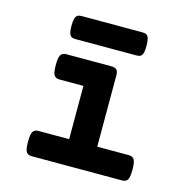

<svg xmlns="http://www.w3.org/2000/svg" viewBox="-95 -715 790 806"><g transform="rotate(15 300.0 -311.5)"><path d="M458 -572.3Q458 -551.8 454.8 -541Q451.7 -530.3 445.3 -526.4Q439 -522.5 427.2 -522.5H162.6Q150.9 -522.5 144.5 -526.4Q138.2 -530.3 135 -541Q131.8 -551.8 131.8 -572.3Q131.8 -592.8 135 -603.5Q138.2 -614.3 144.5 -618.4Q150.9 -622.6 162.6 -622.6H427.2Q439 -622.6 445.3 -618.4Q451.7 -614.3 454.8 -603.5Q458 -592.8 458 -572.3ZM367.7 -420.4V-109.9H504.9Q522 -109.9 528.8 -98.4Q535.6 -86.9 535.6 -54.7Q535.6 -22.5 528.8 -11.2Q522 0 504.9 0H112.3Q95.2 0 88.4 -11.2Q81.5 -22.5 81.5 -54.7Q81.5 -86.9 88.4 -98.4Q95.2 -109.9 112.3 -109.9H245.6V-341.3H141.6Q124.5 -341.3 117.7 -352.5Q110.8 -363.8 110.8 -396Q110.8 -428.2 117.7 -439.7Q124.5 -451.2 141.6 -451.2H336.9Q353.5 -451.2 360.6 -444.1Q367.7 -437 367.7 -420.4Z"/></g></svg>

Font: Courier Prime Sans
Style: Bold
Weight: 700
Designer: Alan Dague-Greene
Foundry: Quote-Unquote Apps
Version: Version 3.020